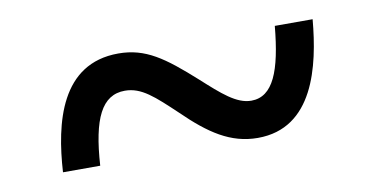

<svg xmlns="http://www.w3.org/2000/svg" viewBox="-34 -516 628 320"><g transform="rotate(-10 279.5 -356.5)"><path d="M52 -267H115C120 -346 138 -383 177 -383C205 -383 225 -364 260 -331C301 -291 336 -267 382 -267C476 -267 499 -367 506 -446H442C435 -371 419 -330 382 -330C357 -330 334 -351 302 -380C253 -424 223 -446 177 -446C80 -446 57 -350 52 -267Z"/></g></svg>

Font: Noto Serif Vithkuqi Medium
Style: Regular
Weight: 500
Version: Version 1.005